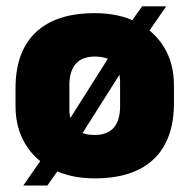

<svg xmlns="http://www.w3.org/2000/svg" viewBox="-20 -549 598 606"><path d="M279 14Q202.5 14 146.5 -14.8Q90.5 -43.5 59.8 -94.8Q29 -146 29 -213.5V-270Q29 -386.5 93 -447Q157 -507.5 279 -507.5Q356 -507.5 412 -478.8Q468 -450 498.5 -398.8Q529 -347.5 529 -280V-223.5Q529 -107.5 465.2 -46.8Q401.5 14 279 14ZM53.5 36.5 135.5 -81.5 174.5 -133 348.5 -408 377 -456.5 428.5 -529H504.5L422.5 -410L388 -362L214 -87L185 -42L129.5 36.5ZM279 -123Q319 -123 339 -146Q359 -169 359 -213V-290.5Q359 -327 340.5 -348.8Q322 -370.5 279 -370.5Q239.5 -370.5 219.2 -347.5Q199 -324.5 199 -280.5V-203Q199 -166.5 217.8 -144.8Q236.5 -123 279 -123Z"/></svg>

Font: Anek Gurmukhi ExtraBold
Style: Regular
Weight: 800
Designer: Sarang Kulkarni (Gurmukhi), Yesha Goshar (Latin)
Foundry: Ek Type
Version: Version 1.003